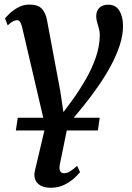

<svg xmlns="http://www.w3.org/2000/svg" viewBox="-20 -588 590 860"><path d="M309 -146.5Q338 -187 365.2 -234.5Q392.5 -282 409.8 -332.8Q427 -383.5 427 -433Q427 -445.5 423 -459.8Q419 -474 415 -488.2Q411 -502.5 411 -515Q411 -539.5 425.2 -553.2Q439.5 -567 465.5 -567Q498 -567 514.5 -540.2Q531 -513.5 531 -472Q531 -430 516.2 -384.8Q501.5 -339.5 476.2 -293Q451 -246.5 419.2 -200.8Q387.5 -155 353 -112.5Q335 -90.5 317.2 -69Q299.5 -47.5 284 -28L248.5 146.5Q244 166.5 249 177.2Q254 188 266.5 188Q280 188 293.8 179.5Q307.5 171 325.5 155L338.5 183Q333.5 190 315.8 207Q298 224 270.5 238.5Q243 253 207.5 253Q167 253 148 232.5Q129 212 136 178.5L183 -21L79 -466.5Q74.5 -484.5 69.2 -491Q64 -497.5 56 -497.5Q48.5 -497.5 39.2 -493Q30 -488.5 14.5 -474.5L2.5 -505.5Q6.5 -511.5 22 -526.5Q37.5 -541.5 60.8 -554.5Q84 -567.5 112 -567.5Q150 -567.5 167 -549.2Q184 -531 190 -500.5L250 -180L264 -85.5ZM51 -3.5 59.5 -60.5H426.5L418.5 -3.5Z"/></svg>

Font: Merriweather Medium
Style: Italic
Weight: 500
Italic angle: -7.8°
Version: Version 2.101